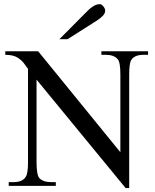

<svg xmlns="http://www.w3.org/2000/svg" viewBox="-20 -914 763 944"><path d="M708 -644.5H685.1Q642.1 -644.5 625.5 -619.6Q615.2 -603 615.2 -547.4V10.7H597.7L159.7 -522.5V-115.7Q159.7 -54.2 173.3 -38.6Q191.9 -18.6 231.4 -18.6H254.4V0H22.9V-18.6H45.9Q90.3 -18.6 106 -43.9Q117.7 -59.6 117.7 -115.7V-575.7Q111.3 -583 100.1 -599.6Q88.9 -616.2 66.9 -630.4Q44.9 -644.5 5.9 -644.5V-662.1H167.5L571.8 -165.5V-547.4Q571.8 -610.4 558.1 -623.5Q540 -644.5 500.5 -644.5H478.5V-662.1H708ZM497.1 -861.8Q497.1 -847.7 484.6 -835.4Q472.2 -823.2 456.5 -813L312 -721.2H272L410.6 -860.8Q423.3 -874 439.2 -883.8Q455.1 -893.6 471.2 -893.6Q479 -893.6 488 -882.8Q497.1 -872.1 497.1 -861.8Z"/></svg>

Font: BabelStone Roman
Style: Regular
Weight: 400
Designer: Walt Agee, Victor Gaultney, Peter Martin, Debbi Hosken, Becca Hirsbrunner (SIL); Andrew West (BabelStone)
Foundry: BabelStone
Version: Version 16.000